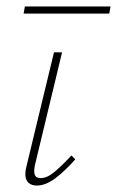

<svg xmlns="http://www.w3.org/2000/svg" viewBox="-20 -570 362 594"><path d="M94 4Q79 4 70 -3Q61 -10 59 -23Q57 -36 62 -56L147 -408H172L88 -59Q84 -40 87.5 -29.5Q91 -19 106 -19Q126 -19 149 -38.5Q172 -58 201 -89L213 -77Q180 -40 150.5 -18Q121 4 94 4ZM53 -528 57 -550H322L318 -528Z"/></svg>

Font: Ysabeau Office Thin
Style: Italic
Weight: 250
Italic angle: -12°
Designer: Christian Thalmann (Catharsis Fonts)
Version: Version 2.001;gftools[0.9.30]; featfreeze: tnum,lnum,ss02